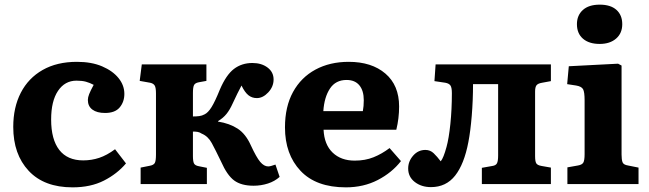

<svg xmlns="http://www.w3.org/2000/svg" viewBox="-20 -792 2791 826"><path d="M292 14Q170 14 103.5 -57Q37 -128 37 -246Q37 -330 69.5 -393Q102 -456 163.5 -491Q225 -526 311 -526Q374 -526 419.5 -506.5Q465 -487 490 -456Q515 -425 515 -388Q515 -354 495 -330Q475 -306 432 -306Q397 -306 377.5 -320.5Q358 -335 358 -362Q358 -373 363.5 -387Q369 -401 383 -427Q366 -436 349.5 -440.5Q333 -445 309 -445Q259 -445 229.5 -401Q200 -357 200 -278Q200 -192 235 -147Q270 -102 338 -102Q374 -102 407 -113Q440 -124 475 -150L522 -89Q484 -44 427 -15Q370 14 292 14Z M1071 7Q1018 7 987.5 -15.5Q957 -38 931 -97Q907 -147 891 -176.5Q875 -206 848 -217Q839 -223 830.5 -224.5Q822 -226 810 -226V-121Q810 -98 814.5 -89Q819 -80 835 -77L870 -70V0H585V-71L625 -79Q641 -82 646 -91Q651 -100 651 -127V-390Q651 -415 645.5 -424Q640 -433 626 -436L581 -444L590 -515H868V-444L835 -438Q819 -435 814.5 -425.5Q810 -416 810 -392V-291Q825 -291 837 -292.5Q849 -294 860 -300Q875 -307 890 -331Q905 -355 926 -407Q953 -470 986.5 -495.5Q1020 -521 1066 -521Q1105 -521 1131 -501.5Q1157 -482 1157 -450Q1157 -419 1134 -394.5Q1111 -370 1085 -370Q1064 -370 1048.5 -382.5Q1033 -395 1019 -424Q1010 -407 1001 -389Q992 -371 981 -347Q969 -320 954.5 -302Q940 -284 918 -271V-269Q968 -261 1002.5 -238.5Q1037 -216 1059 -167Q1083 -115 1099.5 -95.5Q1116 -76 1134 -76Q1143 -76 1165 -84L1183 -31Q1162 -12 1132.5 -2.5Q1103 7 1071 7Z M1468 14Q1340 14 1273 -57Q1206 -128 1206 -244Q1206 -333 1240.5 -396Q1275 -459 1337 -492.5Q1399 -526 1480 -526Q1579 -526 1638 -475.5Q1697 -425 1697 -334Q1697 -283 1685 -234H1372Q1375 -170 1411 -135.5Q1447 -101 1506 -101Q1551 -101 1587 -115.5Q1623 -130 1656 -155L1705 -99Q1666 -49 1605 -17.5Q1544 14 1468 14ZM1371 -314H1541Q1545 -335 1545 -361Q1545 -402 1526 -425Q1507 -448 1471 -448Q1424 -448 1399.5 -411Q1375 -374 1371 -314Z M1834 13Q1793 13 1764.5 -9Q1736 -31 1736 -67Q1736 -98 1757.5 -122.5Q1779 -147 1810 -147Q1831 -147 1846 -132.5Q1861 -118 1876 -98Q1888 -112 1901 -160Q1911 -196 1917.5 -258.5Q1924 -321 1924 -391Q1924 -415 1918 -424Q1912 -433 1896 -436L1849 -443L1854 -515H2350V-443L2312 -436Q2294 -433 2288 -425Q2282 -417 2282 -398V-120Q2282 -98 2287 -89.5Q2292 -81 2310 -78L2350 -71V0H2053V-70L2098 -78Q2113 -80 2118 -89.5Q2123 -99 2123 -123V-430H2015Q2015 -361 2009.5 -294Q2004 -227 1995 -181Q1977 -86 1938 -36.5Q1899 13 1834 13Z M2560 -603Q2514 -603 2488 -625.5Q2462 -648 2462 -688Q2462 -726 2487.5 -749Q2513 -772 2560 -772Q2607 -772 2632 -749.5Q2657 -727 2657 -688Q2657 -649 2630.5 -626Q2604 -603 2560 -603ZM2421 0V-72L2466 -80Q2484 -83 2489.5 -92.5Q2495 -102 2495 -129V-361Q2495 -396 2488.5 -408Q2482 -420 2459 -424L2420 -430L2427 -507L2639 -518L2654 -510V-127Q2654 -106 2658 -94.5Q2662 -83 2682 -80L2727 -71V0Z"/></svg>

Font: Literata
Style: Bold
Weight: 700
Designer: Latin by Veronika Burian and Jose Scaglione. Greek by Irene Vlachou. Cyrillic by Vera Evstafieva.
Foundry: TypeTogether
Version: Version 3.103; ttfautohint (v1.8.4.7-5d5b);gftools[0.9.29]